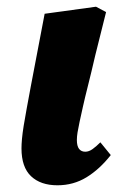

<svg xmlns="http://www.w3.org/2000/svg" viewBox="-20 -536 371 572"><path d="M151 16Q101 16 72.5 -11Q44 -38 44 -94Q44 -106 45.5 -122.5Q47 -139 50.5 -161Q54 -183 59.5 -212.5Q65 -242 72 -280L113 -495L266 -516L296 -500L264 -372Q252 -320 242.5 -282.5Q233 -245 227 -218Q221 -191 217 -172.5Q213 -154 211 -141.5Q209 -129 209 -119Q209 -101 215.5 -92.5Q222 -84 234 -84Q245 -84 256 -92Q267 -100 279 -112L310 -74Q277 -32 238 -8Q199 16 151 16Z"/></svg>

Font: Source Serif 4 ExtraBold
Style: Italic
Weight: 800
Italic angle: -12°
Designer: Frank Grießhammer
Foundry: Adobe Systems Incorporated
Version: Version 4.004;hotconv 1.0.116;makeotfexe 2.5.65601